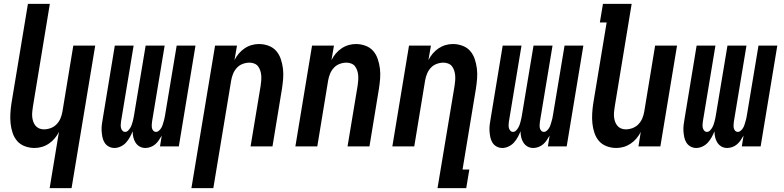

<svg xmlns="http://www.w3.org/2000/svg" viewBox="-20 -755 4040 990"><path d="M236 215 284 -75Q275 -57 262 -41.5Q249 -26 232 -14.5Q215 -3 196 2.5Q177 8 158 8Q132 8 108 -1Q84 -10 68.5 -28Q53 -46 45 -70Q37 -94 34.5 -119Q32 -144 33.5 -170Q35 -196 39 -222L124 -735H237L150 -207Q148 -194 146.5 -180.5Q145 -167 146 -154Q147 -141 151 -129Q155 -117 162.5 -107.5Q170 -98 181.5 -93Q193 -88 206 -88Q224 -88 241.5 -94.5Q259 -101 272 -114.5Q285 -128 292 -145Q299 -162 302 -180L358 -520H471L349 215Z M570 8Q554 8 540.5 0.5Q527 -7 519 -20Q511 -33 508 -48.5Q505 -64 504 -79.5Q503 -95 505 -111.5Q507 -128 510 -144L572 -520H669L604 -128Q603 -120 602.5 -111.5Q602 -103 604 -95Q606 -87 611.5 -81Q617 -75 625 -75Q634 -75 640.5 -81.5Q647 -88 651.5 -95.5Q656 -103 659 -111Q662 -119 664 -127.5Q666 -136 668 -144Q670 -152 671 -160L731 -520H829L764 -128Q763 -120 762.5 -111.5Q762 -103 763.5 -95Q765 -87 770.5 -81Q776 -75 785 -75Q793 -75 800 -81.5Q807 -88 811.5 -95.5Q816 -103 818.5 -111Q821 -119 823.5 -127.5Q826 -136 828 -144Q830 -152 831 -160L891 -520H988L902 0H805L814 -56Q807 -44 799 -32Q791 -20 780.5 -11Q770 -2 756.5 3Q743 8 730 8Q713 8 700 0.5Q687 -7 679 -19.5Q671 -32 667.5 -47Q664 -62 664 -78Q658 -63 649.5 -47.5Q641 -32 629.5 -19.5Q618 -7 602 0.5Q586 8 570 8Z M967 215 1089 -520H1202L1189 -445Q1198 -463 1211 -478.5Q1224 -494 1241 -505.5Q1258 -517 1277 -522.5Q1296 -528 1315 -528Q1341 -528 1365 -519Q1389 -510 1404.5 -492Q1420 -474 1428 -450Q1436 -426 1439 -401Q1442 -376 1440 -350Q1438 -324 1434 -298L1385 0H1272L1324 -313Q1326 -326 1327 -339.5Q1328 -353 1327 -366Q1326 -379 1322 -391Q1318 -403 1311 -412.5Q1304 -422 1292 -427Q1280 -432 1267 -432Q1249 -432 1231.5 -425.5Q1214 -419 1201.5 -405.5Q1189 -392 1182 -375Q1175 -358 1172 -340L1080 215Z M1503 0 1589 -520H1702L1689 -445Q1698 -463 1711 -478.5Q1724 -494 1741 -505.5Q1758 -517 1777 -522.5Q1796 -528 1815 -528Q1841 -528 1865 -519Q1889 -510 1904.5 -492Q1920 -474 1928 -450Q1936 -426 1939 -401Q1942 -376 1940 -350Q1938 -324 1934 -298L1885 0H1772L1824 -313Q1826 -326 1827 -339.5Q1828 -353 1827 -366Q1826 -379 1822 -391Q1818 -403 1811 -412.5Q1804 -422 1792 -427Q1780 -432 1767 -432Q1749 -432 1731.5 -425.5Q1714 -419 1701.5 -405.5Q1689 -392 1682 -375Q1675 -358 1672 -340L1616 0Z M2236 215 2324 -313Q2326 -326 2327 -339.5Q2328 -353 2327 -366Q2326 -379 2322 -391Q2318 -403 2311 -412.5Q2304 -422 2292 -427Q2280 -432 2267 -432Q2249 -432 2231.5 -425.5Q2214 -419 2201.5 -405.5Q2189 -392 2182 -375Q2175 -358 2172 -340L2116 0H2003L2089 -520H2202L2189 -445Q2198 -463 2211 -478.5Q2224 -494 2241 -505.5Q2258 -517 2277 -522.5Q2296 -528 2315 -528Q2341 -528 2365 -519Q2389 -510 2404.5 -492Q2420 -474 2428 -450Q2436 -426 2439 -401Q2442 -376 2440 -350Q2438 -324 2434 -298L2365 119H2400L2384 215Z M2570 8Q2554 8 2540.5 0.5Q2527 -7 2519 -20Q2511 -33 2508 -48.5Q2505 -64 2504 -79.5Q2503 -95 2505 -111.5Q2507 -128 2510 -144L2572 -520H2669L2604 -128Q2603 -120 2602.5 -111.5Q2602 -103 2604 -95Q2606 -87 2611.5 -81Q2617 -75 2625 -75Q2634 -75 2640.5 -81.5Q2647 -88 2651.5 -95.5Q2656 -103 2659 -111Q2662 -119 2664 -127.5Q2666 -136 2668 -144Q2670 -152 2671 -160L2731 -520H2829L2764 -128Q2763 -120 2762.5 -111.5Q2762 -103 2763.5 -95Q2765 -87 2770.5 -81Q2776 -75 2785 -75Q2793 -75 2800 -81.5Q2807 -88 2811.5 -95.5Q2816 -103 2818.5 -111Q2821 -119 2823.5 -127.5Q2826 -136 2828 -144Q2830 -152 2831 -160L2891 -520H2988L2902 0H2805L2814 -56Q2807 -44 2799 -32Q2791 -20 2780.5 -11Q2770 -2 2756.5 3Q2743 8 2730 8Q2713 8 2700 0.5Q2687 -7 2679 -19.5Q2671 -32 2667.5 -47Q2664 -62 2664 -78Q2658 -63 2649.5 -47.5Q2641 -32 2629.5 -19.5Q2618 -7 2602 0.5Q2586 8 2570 8Z M3158 8Q3132 8 3108 -1Q3084 -10 3068.5 -28Q3053 -46 3045 -70Q3037 -94 3034.5 -119Q3032 -144 3033.5 -170Q3035 -196 3039 -222L3108 -639H3073L3089 -735H3237L3150 -207Q3148 -194 3146.5 -180.5Q3145 -167 3146 -154Q3147 -141 3151 -129Q3155 -117 3162.5 -107.5Q3170 -98 3181.5 -93Q3193 -88 3206 -88Q3224 -88 3241.5 -94.5Q3259 -101 3272 -114.5Q3285 -128 3292 -145Q3299 -162 3302 -180L3358 -520H3471L3385 0H3272L3284 -75Q3275 -57 3262 -41.5Q3249 -26 3232 -14.5Q3215 -3 3196 2.5Q3177 8 3158 8Z M3570 8Q3554 8 3540.5 0.5Q3527 -7 3519 -20Q3511 -33 3508 -48.5Q3505 -64 3504 -79.5Q3503 -95 3505 -111.5Q3507 -128 3510 -144L3572 -520H3669L3604 -128Q3603 -120 3602.5 -111.5Q3602 -103 3604 -95Q3606 -87 3611.5 -81Q3617 -75 3625 -75Q3634 -75 3640.5 -81.5Q3647 -88 3651.5 -95.5Q3656 -103 3659 -111Q3662 -119 3664 -127.5Q3666 -136 3668 -144Q3670 -152 3671 -160L3731 -520H3829L3764 -128Q3763 -120 3762.5 -111.5Q3762 -103 3763.5 -95Q3765 -87 3770.5 -81Q3776 -75 3785 -75Q3793 -75 3800 -81.5Q3807 -88 3811.5 -95.5Q3816 -103 3818.5 -111Q3821 -119 3823.5 -127.5Q3826 -136 3828 -144Q3830 -152 3831 -160L3891 -520H3988L3902 0H3805L3814 -56Q3807 -44 3799 -32Q3791 -20 3780.5 -11Q3770 -2 3756.5 3Q3743 8 3730 8Q3713 8 3700 0.5Q3687 -7 3679 -19.5Q3671 -32 3667.5 -47Q3664 -62 3664 -78Q3658 -63 3649.5 -47.5Q3641 -32 3629.5 -19.5Q3618 -7 3602 0.5Q3586 8 3570 8Z"/></svg>

Font: Iosevka Term Curly
Style: Bold Italic
Weight: 700
Italic angle: -9°
Designer: Belleve Invis
Foundry: Belleve Invis
Version: Version 32.3.0